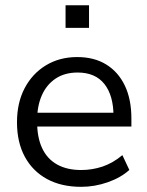

<svg xmlns="http://www.w3.org/2000/svg" viewBox="-20 -717 572 746"><path d="M295.4 8.9Q218.2 8.9 162.5 -21.5Q106.7 -52 76.3 -108.2Q46 -164.4 46 -241.9Q46 -317.9 75.9 -374.6Q105.8 -431.3 158.6 -463.3Q211.5 -495.3 279.8 -495.3Q346.1 -495.3 392.9 -466.3Q439.7 -437.4 465.1 -384.3Q490.5 -331.1 490.5 -256.7V-225.5H107.7V-279H437.5L421 -265.6Q421 -345.8 385.7 -390.5Q350.4 -435.2 281.6 -435.2Q231.2 -435.2 195.8 -411.5Q160.5 -387.7 142.3 -346.1Q124.2 -304.5 124.2 -249.7V-243.8Q124.2 -182.9 143.8 -141.1Q163.5 -99.3 202 -77.8Q240.5 -56.4 295.3 -56.4Q338.4 -56.4 378.6 -69.9Q418.8 -83.5 455.5 -114.2L482.5 -56.7Q449.6 -26.7 398.7 -8.9Q347.9 8.9 295.4 8.9ZM234.7 -608.7V-696.6H325.9V-608.7Z"/></svg>

Font: Nunito Sans 12pt ExtraLight
Style: Regular
Weight: 200
Version: Version 3.101;gftools[0.9.27]